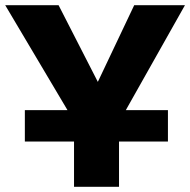

<svg xmlns="http://www.w3.org/2000/svg" viewBox="-27 -714 727 734"><path d="M68 -173V-293H231L-7 -694H197L347 -401L486 -694H680L454 -293H615V-173H428V0H256V-173Z"/></svg>

Font: Cantarell Extra Bold
Style: Regular
Weight: 800
Designer: Dave Crossland, Nikolaus Waxweiler, Florian Fecher, Jacques Le Bailly, Eben Sorkin, Alexei Vanyashin, Alexios Zavras, Em
Version: Version 0.303